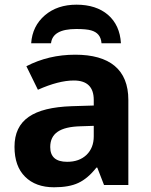

<svg xmlns="http://www.w3.org/2000/svg" viewBox="-20 -791 644 821"><path d="M198.2 -606C202.6 -646.5 238.3 -667 306.2 -667C335 -667 356 -665 369.6 -661.1C396.5 -653.3 411.6 -636.7 414.1 -606H497.1C494.1 -657.7 475.6 -698.2 441.9 -727.5C408.2 -756.3 363.3 -771 307.1 -771C252.4 -771 207.5 -755.9 171.9 -725.6C136.2 -694.8 116.7 -655.3 113.3 -606ZM528.8 0V-363.8C528.8 -494.1 448.2 -557.1 301.8 -557.1C225.1 -557.1 155.8 -540.5 92.8 -507.8L142.1 -407.2C201.2 -433.6 252.4 -446.8 295.9 -446.8C352.5 -446.8 380.9 -418.9 380.9 -363.8V-339.8L286.1 -336.9C122.6 -331.1 42 -278.8 42 -163.1C42 -107.9 57.1 -64.9 87.4 -35.2C117.2 -5.4 158.7 9.8 210.9 9.8C253.4 9.8 288.1 3.9 314.9 -8.8C341.3 -21 367.2 -42.5 392.1 -74.2H396L424.8 0ZM380.9 -208C380.9 -175.3 370.6 -148.9 350.1 -128.9C329.1 -108.9 301.8 -99.1 267.1 -99.1C218.8 -99.1 194.8 -120.1 194.8 -162.1C194.8 -220.7 236.8 -248.5 323.2 -251L380.9 -252.9Z"/></svg>

Font: Noto Reveo Sans
Style: Bold
Weight: 700
Designer: Monotype Design team
Foundry: Monotype Imaging Inc.
Version: Version 1.04